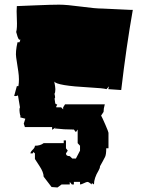

<svg xmlns="http://www.w3.org/2000/svg" viewBox="-20 -765 623 840"><path d="M225.6 -297.9 226.6 -295.4H247.6L256.3 -286.6V-295.4L264.6 -308.6H438.5Q433.1 -290 433.1 -275.4L422.4 -259.3Q426.8 -252 440.7 -220Q454.6 -188 454.6 -184.1V-116.2H444.8Q444.8 -89.4 439.9 -79.1Q435.1 -68.8 428.5 -57.4Q421.9 -45.9 417.5 -37.6Q417.5 -29.3 411.1 -18.6Q391.1 14.6 391.1 42L381.8 35.6V42Q367.7 30.8 363 30.8Q358.4 30.8 347.2 36.4Q335.9 42 330.1 42V30.8H303.2V42H294.4L285.2 30.8V42H249.5L231.4 55.2L205.6 53.2L170.9 7.8Q170.9 -11.2 152.8 -38.6Q134.8 -65.9 132.8 -69.3V-93.8L126 -100.1L123 -93.8H113.3Q113.3 -100.6 123 -109.9Q132.8 -119.1 132.8 -127.4Q156.7 -127.4 170.9 -138.7H258.8V-150.9H268.6V-116.2L276.4 -106L268.6 -93.8Q268.6 -82 284.2 -82H285.2L296.4 -71.3H312L330.1 -106V-127.4L319.8 -138.7V-198.2L312 -187L303.2 -198.2Q259.3 -198.2 219.7 -203.1L223.1 -209L218.8 -204.1L208 -197.3V-209H88.9L84 -224.1L90.8 -245.6L68.8 -251.5L68.4 -252.4L70.3 -259.3H68.4Q62.5 -288.1 67.4 -295.4L58.6 -347.7Q52.2 -344.7 49.1 -344.7Q45.9 -344.7 44.4 -345Q43 -345.2 42 -345.2L53.7 -388.2H60.5Q65.4 -415.5 60.1 -452.1Q54.7 -488.8 50.8 -513.4Q46.9 -538.1 56.6 -580.1H65.4L69.3 -591.8Q68.4 -591.3 65.4 -591.3Q62.5 -591.3 59.6 -597.7Q56.6 -604 54 -614.3Q51.3 -624.5 50.8 -625Q55.7 -641.1 53.7 -681.6Q51.8 -722.2 53.7 -738.3Q69.3 -738.8 137.2 -741.7Q205.1 -744.6 238.3 -744.6Q271.5 -744.6 334.5 -736.1Q397.5 -727.5 429.7 -727.5L553.2 -721.7H561Q532.7 -562 510.3 -371.1L453.6 -375L457 -387.2L445.8 -375Q430.7 -379.4 374 -382.3Q226.6 -390.1 217.3 -408.7Q222.2 -384.3 222.2 -375Q222.2 -359.9 218.3 -354.5Q220.2 -349.1 221.2 -338.9L218.8 -333.5L221.2 -315.9L223.1 -310.1L230.5 -307.6Z"/></svg>

Font: Butcherman Caps
Style: Regular
Weight: 400
Version: Version 001.003